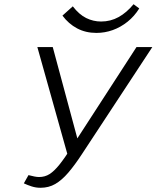

<svg xmlns="http://www.w3.org/2000/svg" viewBox="-20 -881 742 910"><path d="M172 9Q150 9 130 2.5Q110 -4 93 -12L115 -51Q131 -47 143 -44.5Q155 -42 165 -42Q193 -42 215 -56Q237 -70 261.5 -100.5Q286 -131 318 -181L627 -658H702L368 -150Q334 -98 303.5 -62.5Q273 -27 242 -9Q211 9 172 9ZM304 -134 157 -658H230L359 -179ZM437 -725Q386 -725 345.5 -746.5Q305 -768 276 -807L325 -851Q355 -812 388.5 -795.5Q422 -779 459 -779Q504 -779 542 -800Q580 -821 613 -861L640 -841Q617 -804 584.5 -778Q552 -752 514.5 -738.5Q477 -725 437 -725Z"/></svg>

Font: Ysabeau Office
Style: Italic
Weight: 400
Italic angle: -12°
Designer: Christian Thalmann (Catharsis Fonts)
Version: Version 2.001;gftools[0.9.30]; featfreeze: tnum,lnum,ss02